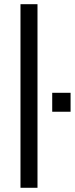

<svg xmlns="http://www.w3.org/2000/svg" viewBox="-20 -890 354 910"><path d="M77.1 0V-870.1H157.7V0ZM227.5 -360.4V-450.2H314.5V-360.4Z"/></svg>

Font: Antonio ExtraLight
Style: Regular
Weight: 250
Designer: Vernon Adams
Foundry: Vernon Adams
Version: Version 1.002